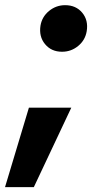

<svg xmlns="http://www.w3.org/2000/svg" viewBox="-56 -541 412 761"><path d="M-36.1 200.7 58.6 -114.3H226.6L78.1 200.7ZM189.9 -335.9Q147.5 -335.9 122.6 -366Q97.7 -396 104.5 -439.5Q110.4 -474.6 138.4 -497.6Q166.5 -520.5 202.1 -520.5Q245.1 -520.5 270 -490.5Q294.9 -460.4 287.6 -417Q281.7 -381.8 253.9 -358.9Q226.1 -335.9 189.9 -335.9Z"/></svg>

Font: Inter Tight ExtraBold
Style: Italic
Weight: 800
Italic angle: -9.39999°
Designer: Rasmus Andersson
Foundry: rsms
Version: Version 3.004